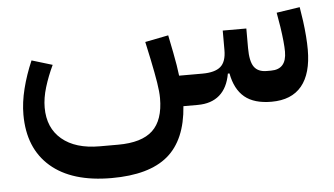

<svg xmlns="http://www.w3.org/2000/svg" viewBox="-44 -395 1226 705"><g transform="rotate(-5 569.0 -42.5)"><path d="M950 12Q886 12 851 -17Q816 -46 805 -105H799Q790 -53 759.5 -26.5Q729 0 679 0H626Q617 124 548 182Q479 240 341 240Q195 240 116.5 172Q38 104 38 -20Q38 -65 50.5 -115Q63 -165 85 -216L161 -193Q142 -153 130 -113.5Q118 -74 118 -39Q118 36 168 78Q218 120 307 120H375Q462 120 502.5 82Q543 44 543 -37Q543 -60 537.5 -94.5Q532 -129 521 -182L507 -247L593 -264L606 -199Q611 -173 614.5 -152Q618 -131 620 -113H706Q752 -113 773 -131Q794 -149 794 -192V-264H881V-192Q881 -143 895.5 -122.5Q910 -102 942 -102H958Q1015 -102 1015 -167Q1015 -199 1006 -259L997 -312L1083 -325L1091 -273Q1095 -243 1097 -216Q1099 -189 1099 -167Q1099 -79 1061.5 -33.5Q1024 12 950 12Z"/></g></svg>

Font: IBM Plex Sans Arabic Medium
Style: Regular
Weight: 500
Designer: Mike Abbink, Paul van der Laan, Pieter van Rosmalen, Wael Morcos, Khajak Apelian
Foundry: Bold Monday
Version: Version 1.1